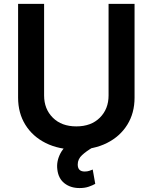

<svg xmlns="http://www.w3.org/2000/svg" viewBox="-20 -747 774 973"><path d="M530.2 -727.3H661.9V-252.1Q661.9 -174 625 -114.7Q588.1 -55.4 521.8 -22.2Q455.6 11 366.8 11Q278.1 11 211.6 -22.2Q145.2 -55.4 108.5 -114.7Q71.7 -174 71.7 -252.1V-727.3H203.5V-263.1Q203.5 -194.6 247.7 -150.6Q291.9 -106.5 366.8 -106.5Q441.8 -106.5 486 -150.6Q530.2 -194.6 530.2 -263.1ZM383.2 206Q337.4 206 306.6 181.8Q275.9 157.7 270.6 112.2Q264.9 70.3 287.1 28.6Q309.3 -13.1 364 -38L451.7 -0.7Q419 17.8 396.5 38.4Q373.9 58.9 373.9 86.6Q373.9 122.2 409.1 122.2Q422.6 122.2 432.9 118.6Q443.2 115.1 449.9 112.2L462.7 184.7Q449.9 192.1 430 199Q410.2 206 383.2 206Z"/></svg>

Font: Inter Zeller Semi Bold
Style: Regular
Weight: 600
Designer: Rasmus Andersson; Joe Bland
Foundry: zeller
Version: Version 3.015;git-dec3a8cb1